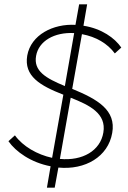

<svg xmlns="http://www.w3.org/2000/svg" viewBox="-20 -795 593 888"><path d="M233 73 250 -20C374 -8 480 -70 499 -180C518 -286 431 -336 314 -384L359 -637C424 -625 477 -594 511 -548L541 -575C511 -619 450 -663 366 -676L383 -775H346L329 -680C226 -686 123 -634 106 -538C90 -443 165 -399 273 -357L221 -65C152 -80 86 -118 49 -169L19 -142C53 -93 124 -43 214 -26L197 73ZM147 -537C159 -605 231 -647 323 -642L280 -397C193 -433 134 -466 147 -537ZM257 -60 307 -343C394 -309 473 -270 458 -182C444 -98 362 -50 257 -60Z"/></svg>

Font: Fixel Display ExtraLight
Style: Italic
Weight: 200
Italic angle: -10°
Designer: AlfaBravo + MacPaw
Foundry: Kyrylo Tkachov, Marchela Mozhyna, Serhii Makarenko, Maria Weinstein, Zakhar Kryvoshyya
Version: Version 1.210;Glyphs 3.2 (3217)